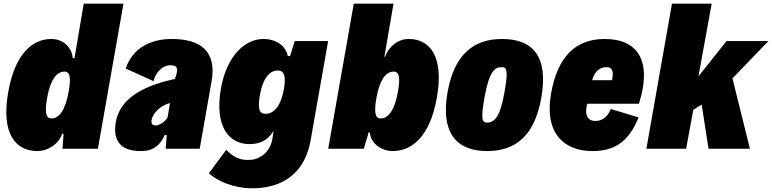

<svg xmlns="http://www.w3.org/2000/svg" viewBox="-20 -804 4174 1038"><path d="M432.6 -784.2 382.8 -489.7H373C369.6 -543.9 324.7 -593.3 257.8 -593.3C158.7 -593.3 62 -518.6 24.4 -306.2C-15.6 -77.6 66.4 12.7 182.6 12.7C234.9 12.7 294.9 -21 315.9 -80.6H323.7L317.9 0H509.3L647.5 -784.2ZM258.3 -163.6C227.1 -163.6 221.2 -198.2 235.4 -277.8C251.5 -368.7 284.7 -417 328.6 -417C358.9 -417 364.3 -383.3 351.1 -308.1C334.5 -212.9 301.3 -163.6 258.3 -163.6Z M909.2 -593.3C797.4 -593.3 697.8 -546.9 659.7 -433.6L810.1 -365.2C818.4 -403.8 852.1 -451.2 901.9 -451.2C944.3 -451.2 944.3 -426.8 925.8 -377.9L925.3 -377C826.7 -356 747.6 -325.2 691.9 -281.7C645.5 -245.1 615.7 -200.2 606 -144C587.4 -36.6 639.6 12.7 739.3 12.7C764.6 12.7 834.5 13.2 869.6 -73.7H881.3L876 0H1059.6L1124 -365.2C1152.3 -527.8 1063 -593.3 909.2 -593.3ZM820.3 -126C805.7 -126 795.9 -134.8 799.3 -154.3C802.7 -175.3 819.8 -202.6 848.1 -223.1C862.3 -233.4 879.4 -241.7 898.9 -246.6L885.7 -168C866.7 -140.6 839.4 -126 820.3 -126Z M1573.2 -582 1548.3 -501H1535.6C1528.8 -543.9 1485.8 -593.3 1403.3 -593.3C1307.1 -593.3 1206.1 -504.9 1174.3 -325.2C1138.7 -122.1 1216.3 -24.9 1328.6 -24.9C1405.3 -24.9 1437.5 -63 1459.5 -96.2L1452.1 -50.3C1438 30.3 1368.2 60.1 1334.5 60.1C1316.9 60.1 1262.7 69.8 1203.1 5.9L1108.9 133.3C1191.9 202.6 1291.5 213.9 1343.3 213.9C1450.7 213.9 1619.6 178.7 1659.7 -47.4L1753.9 -582ZM1514.6 -320.8C1499.5 -235.8 1463.4 -188.5 1415 -188.5C1380.4 -188.5 1372.6 -218.8 1385.3 -290.5C1400.4 -377 1434.6 -422.9 1481.9 -422.9C1517.6 -422.9 1526.9 -390.1 1514.6 -320.8Z M2189.5 -593.3C2135.3 -593.3 2085.4 -558.6 2061.5 -497.1H2058.1L2107.4 -784.2H1892.6L1754.4 0H1946.8L1973.1 -87.9H1980C1981 -35.6 2036.6 12.7 2102.5 12.7C2205.1 12.7 2304.2 -63 2341.8 -275.9C2381.8 -503.9 2301.3 -593.3 2189.5 -593.3ZM2131.3 -308.1C2114.7 -212.9 2081.5 -163.6 2037.6 -163.6C2007.3 -163.6 2001.5 -198.2 2015.6 -277.8C2031.7 -368.7 2064.9 -417 2107.9 -417C2139.2 -417 2144.5 -383.3 2131.3 -308.1Z M2613.3 12.7C2770 12.7 2870.6 -73.2 2906.2 -274.4C2945.3 -495.1 2864.3 -593.3 2694.3 -593.3C2540.5 -593.3 2435.5 -509.8 2399.4 -304.7C2361.3 -87.9 2446.3 12.7 2613.3 12.7ZM2612.3 -141.1C2589.4 -141.1 2577.1 -153.8 2599.1 -275.9C2624 -417.5 2654.8 -440.9 2690.4 -440.9C2717.3 -440.9 2730 -432.1 2707.5 -306.2C2683.6 -168.5 2651.9 -141.1 2612.3 -141.1Z M3248.5 -593.3C3089.8 -593.3 2994.1 -494.6 2959.5 -300.3C2919.9 -76.2 3036.6 12.7 3182.1 12.7C3284.7 12.7 3374.5 -22 3432.1 -169.4L3281.7 -214.8C3266.6 -173.8 3236.8 -149.9 3197.8 -149.9C3164.6 -149.9 3136.2 -173.8 3154.8 -243.2H3434.1C3443.4 -272.5 3450.7 -300.8 3455.1 -327.6C3482.4 -485.4 3422.4 -593.3 3248.5 -593.3ZM3258.3 -440.9C3296.9 -440.9 3295.9 -408.2 3289.1 -370.6H3181.6C3190.9 -407.2 3214.4 -440.9 3258.3 -440.9Z M4134.3 -582H3907.7L3755.9 -391.1L3827.6 -784.2H3612.8L3474.6 0H3689.5L3728 -210.4L3773.4 -238.3L3810.5 0H4034.2L3939.9 -380.4Z"/></svg>

Font: Decalotype Black Italic
Style: Regular
Weight: 900
Italic angle: -10°
Designer: Alfredo Marco Pradil
Foundry: Alfredo Marco Pradil
Version: Version 1.0